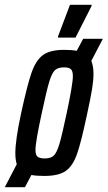

<svg xmlns="http://www.w3.org/2000/svg" viewBox="-55 -726 449 801"><path d="M326 -472Q335 -450 335 -417Q335 -391 329 -354Q323 -317 309 -253Q284 -134 266.5 -84Q249 -34 219.5 -13Q190 8 130 8Q96 8 76 4L49 55H-35L15 -41Q9 -59 9 -87Q9 -142 33 -253Q59 -373 77 -424Q95 -475 124.5 -496.5Q154 -518 213 -518Q245 -518 265 -514L292 -564H374ZM249 -408Q249 -430 240.5 -437.5Q232 -445 212 -445Q186 -445 173.5 -432.5Q161 -420 150 -383.5Q139 -347 119 -253Q107 -198 100 -158Q93 -118 93 -101Q93 -79 102 -72Q111 -65 132 -65Q157 -65 169.5 -77Q182 -89 193 -126Q204 -163 223 -253Q235 -309 242 -350Q249 -391 249 -408ZM187 -569V-574L237 -706H327V-701L260 -569Z"/></svg>

Font: Saira Ultra Condensed SemiBold
Style: Italic
Weight: 600
Width: 1
Italic angle: -12°
Designer: Hector Gatti with collaboration of the Omnibus-Type team
Foundry: Omnibus-Type
Version: Version 1.001; ttfautohint (v1.8)